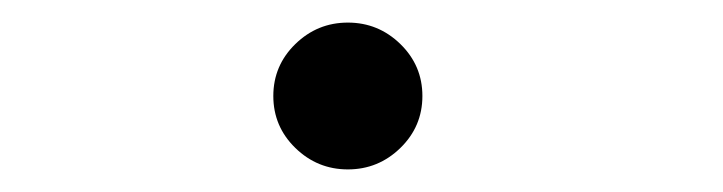

<svg xmlns="http://www.w3.org/2000/svg" viewBox="-20 -139 640 170"><path d="M288 11Q261 11 241.5 -8Q222 -27 222 -54Q222 -81 241.5 -100Q261 -119 288 -119Q315 -119 334.5 -100Q354 -81 354 -54Q354 -27 334.5 -8Q315 11 288 11Z"/></svg>

Font: Inconsolata Expanded Medium
Style: Regular
Weight: 500
Width: 7
Monospace: yes
Designer: Raph Levien, Cyreal, Brenton Simpson
Foundry: Raph Levien, Cyreal, Google
Version: Version 3.001; ttfautohint (v1.8.2.53-6de2)